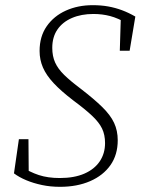

<svg xmlns="http://www.w3.org/2000/svg" viewBox="-20 -708 549 742"><path d="M34 -38 53 -170H90L91 -37L59 -66Q95 -43 130 -31.5Q165 -20 211 -20Q267 -20 306 -37Q345 -54 365.5 -84.5Q386 -115 386 -155Q386 -187 374.5 -211Q363 -235 336 -260.5Q309 -286 263 -320Q216 -356 187.5 -386.5Q159 -417 146 -447Q133 -477 133 -511Q133 -567 160.5 -606.5Q188 -646 234.5 -667Q281 -688 338 -688Q371 -688 398.5 -683Q426 -678 451.5 -668.5Q477 -659 503 -644L481 -512H443L447 -644L472 -617Q436 -638 405.5 -646Q375 -654 341 -654Q294 -654 258 -638.5Q222 -623 202 -594Q182 -565 182 -523Q182 -491 193 -466.5Q204 -442 228 -418.5Q252 -395 292 -365Q344 -325 375.5 -294Q407 -263 421 -233Q435 -203 435 -166Q435 -110 407 -70Q379 -30 328.5 -8Q278 14 212 14Q175 14 142 7Q109 0 81.5 -11.5Q54 -23 34 -38Z"/></svg>

Font: Source Serif 4 18pt Light
Style: Italic
Weight: 300
Italic angle: -12°
Designer: Frank Grießhammer
Foundry: Adobe Systems Incorporated
Version: Version 4.004;hotconv 1.0.116;makeotfexe 2.5.65601